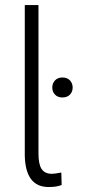

<svg xmlns="http://www.w3.org/2000/svg" viewBox="-20 -731 358 760"><path d="M132.3 -710.9V-123Q132.3 -81.1 144.5 -62.5Q156.7 -43.5 184.1 -43Q184.6 -43 185.1 -43Q196.8 -43 221.2 -47.9H222.7L224.1 1L223.1 1.5Q205.1 9.3 172.4 9.3Q80.6 9.3 78.1 -115.7V-710.9ZM187 -384.3Q187 -401.4 197.8 -412.8Q208.5 -424.3 227.1 -424.3Q246.1 -424.3 256.8 -412.8Q267.6 -401.4 267.6 -384.3Q267.6 -367.7 256.8 -356.4Q246.1 -345.2 227.1 -345.2Q208.5 -345.2 197.8 -356.4Q187 -367.7 187 -384.3Z"/></svg>

Font: MAUL Condensed Light
Style: Light
Weight: 300
Designer: MAUL
Version: Version 2.137; 2017; ttfautohint (v1.8.3)